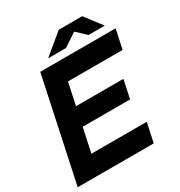

<svg xmlns="http://www.w3.org/2000/svg" viewBox="-203 -982 1044 1116"><g transform="rotate(-30 319.5 -424.0)"><path d="M-7 0 140 -690H279L132 0ZM55 0 83 -129H531L503 0ZM117 -290 143 -413H538L512 -290ZM175 -561 202 -690H646L618 -561ZM219 -735 355 -848H476L456 -813L339 -735ZM490 -735 407 -813 392 -848H513L599 -735Z"/></g></svg>

Font: Radio Canada Big SemiBold
Style: Italic
Weight: 600
Italic angle: -12°
Designer: Étienne Aubert Bonn
Foundry: Coppers and Brasses
Version: Version 1.001